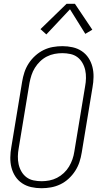

<svg xmlns="http://www.w3.org/2000/svg" viewBox="-20 -987 540 1015"><path d="M200 8Q200 8 199.5 8Q199 8 199 8Q171 8 144.5 2Q118 -4 96.5 -18.5Q75 -33 61 -54.5Q47 -76 40.5 -101.5Q34 -127 34.5 -155Q35 -183 40 -210L97 -555Q101 -580 109 -604.5Q117 -629 131.5 -651.5Q146 -674 166.5 -692.5Q187 -711 210.5 -722.5Q234 -734 259.5 -738.5Q285 -743 310 -743Q310 -743 310 -743Q310 -743 310 -743Q338 -743 364.5 -737Q391 -731 412.5 -716.5Q434 -702 448 -680.5Q462 -659 468.5 -633.5Q475 -608 474.5 -580Q474 -552 469 -525L412 -180Q408 -155 400 -130.5Q392 -106 377.5 -83.5Q363 -61 343 -42.5Q323 -24 299 -12.5Q275 -1 249.5 3.5Q224 8 200 8ZM200 -29Q220 -29 241 -33Q262 -37 281.5 -47Q301 -57 317.5 -72.5Q334 -88 345 -106.5Q356 -125 363 -145Q370 -165 373 -186L430 -531Q434 -552 434.5 -574Q435 -596 430.5 -616.5Q426 -637 415.5 -655Q405 -673 389 -685Q373 -697 352 -701.5Q331 -706 309 -706Q289 -706 268 -702Q247 -698 227.5 -688Q208 -678 192 -662.5Q176 -647 164.5 -628.5Q153 -610 146.5 -590Q140 -570 136 -549L79 -204Q75 -183 74.5 -161Q74 -139 78.5 -118.5Q83 -98 93.5 -80Q104 -62 120 -50Q136 -38 157 -33.5Q178 -29 200 -29ZM225 -805 194 -833 332 -967H376L468 -830L431 -808L350 -938Z"/></svg>

Font: Iosevka SS04 Extralight
Style: Italic
Weight: 200
Italic angle: -9°
Monospace: yes
Designer: Belleve Invis
Foundry: Belleve Invis
Version: Version 19.0.0; ttfautohint (v1.8.4)